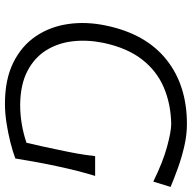

<svg xmlns="http://www.w3.org/2000/svg" viewBox="-20 -746 776 776"><g transform="rotate(90 368.0 -358.0)"><path d="M399.5 10Q301.5 10 233.5 -23.5Q165.5 -57 126.5 -114.8Q87.5 -172.5 77 -246Q66.5 -319.5 83.5 -399.5Q117 -559.5 220.8 -642.5Q324.5 -725.5 481.5 -725.5Q525 -725.5 571.5 -714.8Q618 -704 660.8 -688.5Q703.5 -673 735.5 -659.5L714 -589.5Q636 -628 573.8 -645Q511.5 -662 481 -662Q400.5 -660.5 333.8 -632.2Q267 -604 220.5 -544.2Q174 -484.5 153.5 -389.5Q140 -324.5 146.8 -264.5Q153.5 -204.5 183.2 -156.8Q213 -109 267.2 -80.8Q321.5 -52.5 403 -51.5Q481.5 -51.5 557 -77Q565 -112 571.8 -141.8Q578.5 -171.5 584.5 -201.5Q594.5 -248 600.8 -283.2Q607 -318.5 611 -354.5H691Q680 -318.5 671 -283.2Q662 -248 652 -201.5Q643.5 -162.5 636.2 -122.8Q629 -83 620.5 -32Q593 -21.5 555.2 -12Q517.5 -2.5 476.8 3.8Q436 10 399.5 10Z"/></g></svg>

Font: Commissioner Flair Light
Style: Italic
Weight: 300
Italic angle: -12°
Designer: Kostas Bartsokas
Foundry: Kostas Bartsokas
Version: Version 1.000; ttfautohint (v1.8.3)